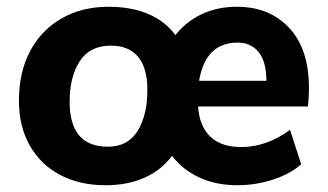

<svg xmlns="http://www.w3.org/2000/svg" viewBox="-20 -540 969 568"><path d="M894 -279Q894 -254 891 -225H566Q570 -166 602.5 -135.5Q635 -105 693 -105Q769 -105 838 -156L871 -54Q838 -25 787 -8.5Q736 8 682 8Q619 8 569.5 -15Q520 -38 489 -79Q458 -37 408 -14.5Q358 8 292 8Q215 8 157 -23Q99 -54 67.5 -110.5Q36 -167 36 -242Q36 -327 69.5 -389.5Q103 -452 163 -486Q223 -520 301 -520Q369 -520 419 -498.5Q469 -477 499 -436Q530 -476 576.5 -498Q623 -520 681 -520Q777 -520 835.5 -457.5Q894 -395 894 -279ZM569 -301H768Q768 -358 745 -386Q722 -414 683 -414Q588 -414 569 -301ZM416 -274Q416 -339 388.5 -372Q361 -405 308 -405Q246 -405 216 -359Q186 -313 186 -239Q186 -106 299 -106Q358 -106 387 -152.5Q416 -199 416 -274Z"/></svg>

Font: Muli ExtraBold
Style: Italic
Weight: 800
Italic angle: -4.541°
Designer: Vernon Adams
Foundry: Vernon Adams
Version: Version 2.000